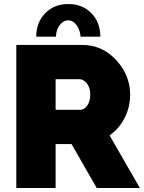

<svg xmlns="http://www.w3.org/2000/svg" viewBox="-20 -933 715 953"><path d="M258 -751H160Q160 -822 204.5 -867.5Q249 -913 319 -913Q389 -913 433.5 -867.5Q478 -822 478 -751H380Q377 -786 359.5 -809Q342 -832 319 -832Q294 -832 276 -808Q258 -784 258 -751ZM61 0V-710H387Q488 -710 557 -634.5Q626 -559 626 -464Q626 -402 599 -348.5Q572 -295 524 -261L674 0H460L335 -218H256V0ZM256 -388H379Q398 -388 413 -409Q428 -430 428 -464Q428 -498 411 -519Q394 -540 374 -540H256Z"/></svg>

Font: Raleway-v4020 Black
Style: Regular
Weight: 900
Designer: Matt McInerney, Pablo Impallari, Rodrigo Fuenzalida
Foundry: Matt McInerney, Pablo Impallari, Rodrigo Fuenzalida
Version: Version 4.020;PS 004.020;hotconv 1.0.88;makeotf.lib2.5.64775